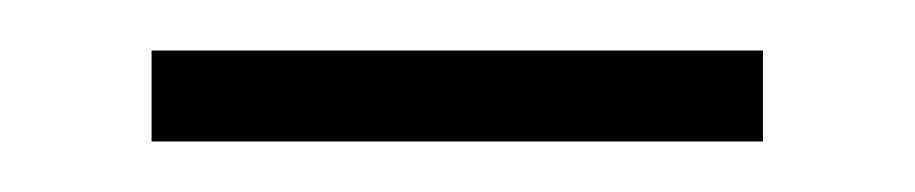

<svg xmlns="http://www.w3.org/2000/svg" viewBox="-20 -309 362 76"><path d="M40 -289H282V-253H40Z"/></svg>

Font: Noto Sans Cham ExtraLight
Style: Regular
Weight: 250
Version: Version 2.002